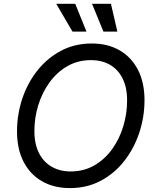

<svg xmlns="http://www.w3.org/2000/svg" viewBox="-20 -962 805 992"><path d="M341.3 9.8Q258.8 9.8 197.3 -25.4Q135.7 -60.5 101.8 -126.2Q67.9 -191.9 67.9 -283.2Q67.9 -369.6 94.7 -450.9Q121.6 -532.2 172.4 -596.7Q223.1 -661.1 294.4 -699.2Q365.7 -737.3 454.1 -737.3Q536.6 -737.3 597.7 -702.1Q658.7 -667 692.6 -601.6Q726.6 -536.1 726.6 -444.8Q726.6 -357.9 699.7 -276.6Q672.9 -195.3 622.3 -130.6Q571.8 -65.9 500.7 -28.1Q429.7 9.8 341.3 9.8ZM344.7 -76.2Q413.1 -76.2 467.3 -107.4Q521.5 -138.7 559.3 -191.4Q597.2 -244.1 616.9 -309.3Q636.7 -374.5 636.7 -442.4Q636.7 -510.7 613 -557.4Q589.4 -604 547.4 -627.7Q505.4 -651.4 450.7 -651.4Q382.3 -651.4 328.1 -620.1Q273.9 -588.9 235.8 -536.1Q197.8 -483.4 177.7 -418.5Q157.7 -353.5 157.7 -285.6Q157.7 -217.3 181.6 -170.7Q205.6 -124 247.8 -100.1Q290 -76.2 344.7 -76.2ZM514.2 -798.8 455.6 -942.4H553.2L586.4 -798.8ZM354.5 -798.8 270.5 -942.4H368.7L426.8 -798.8Z"/></svg>

Font: Inter Variable
Style: Italic
Weight: 400
Italic angle: -9.39999°
Designer: Rasmus Andersson
Foundry: rsms
Version: Version 4.001;git-9221beed3